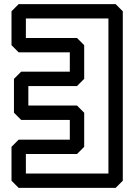

<svg xmlns="http://www.w3.org/2000/svg" viewBox="-20 -880 654 935"><path d="M106 -790H508V-35H106V-130H355L390 -165V-331L355 -366H118V-461H355L390 -496V-660L355 -695H106ZM71 -860 36 -825V-660L71 -625H320V-531H83L48 -496V-331L83 -296H320V-200H71L36 -165V0L71 35H543L578 0V-825L543 -860Z"/></svg>

Font: Hussar Press
Style: Bold
Weight: 700
Foundry: Cannot Into Space Fonts
Version: Version 1.43